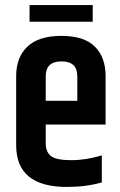

<svg xmlns="http://www.w3.org/2000/svg" viewBox="-20 -734 474 760"><path d="M44 -159V-433Q44 -507 88.5 -549.5Q133 -592 223 -592Q313 -592 355.5 -549.5Q398 -507 398 -433V-241H161V-168Q161 -132 182 -116Q203 -100 262 -100Q321 -100 383 -119V-12Q321 6 245 6Q44 6 44 -159ZM161 -335H286V-432Q286 -491 223.5 -491Q161 -491 161 -432ZM347 -714V-648H97V-714Z"/></svg>

Font: Khand Semibold
Style: Regular
Weight: 600
Designer: Devanagari: Sanchit Sawaria, Jyotish Sonowal; Latin: Satya Rajpurohit
Foundry: Indian Type Foundry
Version: Version 1.100;PS 1.0;hotconv 1.0.78;makeotf.lib2.5.61930; tt